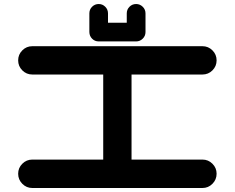

<svg xmlns="http://www.w3.org/2000/svg" viewBox="-20 -940 1174 960"><path d="M992.2 -142.1Q1021.5 -142.1 1042.2 -121.3Q1063 -100.6 1063 -71.3Q1063 -42 1042.2 -21Q1021.5 0 992.2 0H141.6Q112.3 0 91.6 -21Q70.8 -42 70.8 -71.3Q70.8 -100.6 91.6 -121.3Q112.3 -142.1 141.6 -142.1H496.1V-567.4H141.6Q112.3 -567.4 91.6 -588.1Q70.8 -608.9 70.8 -638.2Q70.8 -667.5 91.6 -688.2Q112.3 -709 141.6 -709H992.2Q1021.5 -709 1042.2 -688.2Q1063 -667.5 1063 -638.2Q1063 -608.9 1042.2 -588.1Q1021.5 -567.4 992.2 -567.4H637.7V-142.1ZM473.6 -732.9Q454.1 -732.9 440.7 -746.3Q427.2 -759.8 426.8 -779.8V-873Q426.8 -892.6 440.4 -906.2Q454.1 -919.9 473.6 -919.9Q492.7 -919.9 506.3 -906.2Q520 -892.6 520 -873V-826.2H613.8V-873Q613.8 -892.6 627.4 -906.2Q641.1 -919.9 660.6 -919.9Q679.7 -919.9 693.6 -906.2Q707.5 -892.6 707.5 -873V-779.8Q707.5 -760.3 693.6 -746.6Q679.7 -732.9 660.6 -732.9Z"/></svg>

Font: Robtronika
Style: Regular
Weight: 400
Designer: GGBot
Version: 1.00